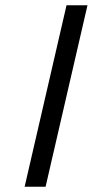

<svg xmlns="http://www.w3.org/2000/svg" viewBox="-20 -713 354 733"><path d="M74 0 234 -693H314L154 0Z"/></svg>

Font: Coval
Style: Light Italic
Weight: 300
Foundry: Context Ltd
Version: Version 001.000